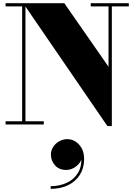

<svg xmlns="http://www.w3.org/2000/svg" viewBox="-20 -770 832 1188"><path d="M137.5 -750V-19.5H251V0H14.5V-19.5H117V-730.5H14.5V-750ZM777 -750V-730.5H672V10H644.5L123.5 -750H378L651.5 -357V-730.5H541.5V-750ZM293.5 398.5V382Q348 382 393 361.2Q438 340.5 463 299Q488 257.5 482 195.5H487Q487 217.5 472.8 237.2Q458.5 257 436.2 269.2Q414 281.5 389.5 281.5Q345.5 281.5 320.2 252.8Q295 224 295 186.5Q295 161 309 139.2Q323 117.5 346.2 104.2Q369.5 91 396.5 91Q438 91 469.2 124.8Q500.5 158.5 500.5 214.5Q500.5 269.5 474.5 311Q448.5 352.5 402 375.5Q355.5 398.5 293.5 398.5Z"/></svg>

Font: Bodoni Moda Black
Style: Regular
Weight: 900
Version: Version 2.005